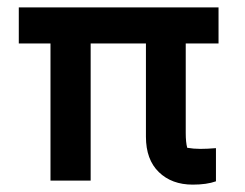

<svg xmlns="http://www.w3.org/2000/svg" viewBox="-20 -490 664 521"><path d="M376 -119V-372H226V0H117V-372H31V-470H573V-372H484V-129Q484 -104 488 -89Q505 -86 524 -86Q542 -86 566 -88V2Q541 11 503 11Q446 11 411 -23Q376 -57 376 -119Z"/></svg>

Font: Athiti SemiBold
Style: Regular
Weight: 600
Designer: CadsonDemak Team
Foundry: CadsonDemak
Version: Version 1.033